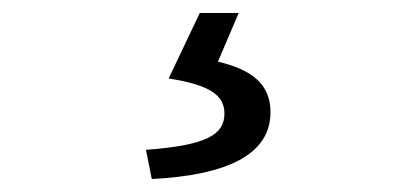

<svg xmlns="http://www.w3.org/2000/svg" viewBox="-20 -23 646 296"><path d="M214 253C331 247 397 215 397 150C397 105 366 84 316 72L348 -3H288L240 98C304 108 326 124 326 152C326 185 298 201 205 208Z"/></svg>

Font: Noto Sans Mono CJK JP Regular
Style: Regular
Weight: 400
Designer: Ryoko NISHIZUKA (kana & ideographs); Paul D. Hunt (Latin, Greek & Cyrillic); Wenlong ZHANG (bopomofo); Sandoll Communica
Foundry: Adobe Systems Incorporated
Version: Version 1.004;PS 1.004;hotconv 1.0.82;makeotf.lib2.5.63406